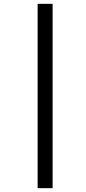

<svg xmlns="http://www.w3.org/2000/svg" viewBox="-20 -889 446 1000"><path d="M176 -869H254V91H176Z"/></svg>

Font: Merriweather 48pt SemiBold
Style: Italic
Weight: 600
Italic angle: -7.8°
Designer: Eben Sorkin
Foundry: Eben Sorkin
Version: Version 2.101